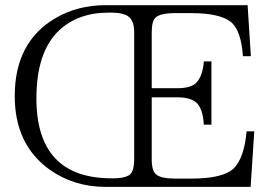

<svg xmlns="http://www.w3.org/2000/svg" viewBox="-20 -734 1040 744"><path d="M951.2 -9.8H389.2Q267.6 -9.8 172.9 -76.2Q37.1 -173.3 37.1 -361.8Q37.1 -570.3 193.8 -663.1Q279.8 -713.9 389.2 -713.9H939.5L952.1 -516.1H921.4Q914.1 -618.7 873.5 -649.9Q829.6 -683.1 722.2 -683.1H657.2Q601.6 -683.1 583 -666Q567.9 -652.3 567.9 -607.9V-392.1H666Q720.7 -392.1 741.2 -414.1Q765.6 -439.9 770 -496.1H799.3V-251H770Q765.6 -315.9 739.3 -337.9Q715.8 -356.9 666 -356.9H567.9V-117.2Q567.9 -71.8 585 -58.1Q604 -42 657.2 -42H722.2Q844.7 -42 886.2 -82Q926.3 -122.1 935.5 -225.1H965.3ZM413.1 -43H421.9Q457 -43 479 -54.2Q500 -65.9 500 -119.1V-609.4Q500 -662.6 466.8 -676.3Q445.8 -685.1 410.2 -685.1H400.9Q281.2 -685.1 207 -614.3Q121.1 -531.2 121.1 -353Q121.1 -43 413.1 -43Z"/></svg>

Font: I.MingCP
Style: Regular
Weight: 400
Designer: I.Font Project
Version: Version 8.000; Sep 06, 2022